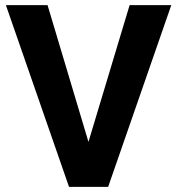

<svg xmlns="http://www.w3.org/2000/svg" viewBox="-20 -731 693 751"><path d="M3 -711 250 0H403L650 -711H487L326 -176L166 -711Z"/></svg>

Font: Aerodynamic
Style: Regular
Weight: 500
Designer: Google
Version: Version 2.000980; 2014